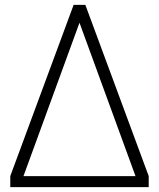

<svg xmlns="http://www.w3.org/2000/svg" viewBox="-20 -765 650 785"><path d="M22 0H588V-45L329 -745H281L22 -45ZM76 -45 305 -672 534 -45Z"/></svg>

Font: Plus Jakarta Sans ExtraLight
Style: Regular
Weight: 200
Designer: Gumpita Rahayu
Foundry: Tokotype
Version: Version 2.004; ttfautohint (v1.8.3)